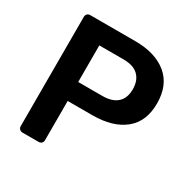

<svg xmlns="http://www.w3.org/2000/svg" viewBox="-158 -845 976 991"><g transform="rotate(30 330.0 -350.0)"><path d="M102 0Q92 0 85 -7Q78 -14 78 -24V-675Q78 -686 84.5 -693Q91 -700 102 -700H370Q491 -700 560 -643Q629 -586 629 -477Q629 -369 560 -313.5Q491 -258 370 -258H223V-24Q223 -13 216 -6.5Q209 0 198 0ZM365 -370Q423 -370 453.5 -397.5Q484 -425 484 -478Q484 -530 454.5 -559Q425 -588 365 -588H221V-370Z"/></g></svg>

Font: Rubik AZ
Style: Regular
Weight: 500
Designer: Hubert and Fischer
Foundry: Hubert & Fischer
Version: Version 2.000